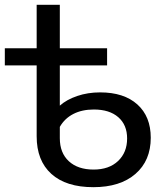

<svg xmlns="http://www.w3.org/2000/svg" viewBox="-24 -762 678 796"><path d="M601 -191Q601 -96 537.5 -41Q474 14 363 14Q250 14 189 -41Q128 -96 128 -197V-491H-4V-562H128V-742H224V-562H420V-491H224V-324Q252 -349 296 -364Q340 -379 391 -379Q490 -379 545.5 -329Q601 -279 601 -191ZM503 -188Q503 -244 466.5 -276Q430 -308 365 -308Q316 -308 280 -289.5Q244 -271 224 -236V-189Q224 -128 261.5 -93.5Q299 -59 364 -59Q428 -59 465.5 -94.5Q503 -130 503 -188Z"/></svg>

Font: Montserrat Alternates Medium
Style: Regular
Weight: 500
Designer: Julieta Ulanovsky
Foundry: Julieta Ulanovsky
Version: Version 7.200